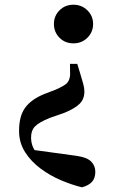

<svg xmlns="http://www.w3.org/2000/svg" viewBox="-20 -572 513 817"><path d="M292.7 -551.9Q327.8 -551.9 352 -527.9Q376.2 -503.9 376.2 -470.1Q376.2 -435.5 352 -411.5Q327.8 -387.5 292.7 -387.5Q256.8 -387.5 233.1 -411.5Q209.4 -435.5 209.4 -470.1Q209.4 -503.9 233.1 -527.9Q256.8 -551.9 292.7 -551.9ZM61.1 -15Q61.1 -77.6 86.8 -113.3Q112.6 -149 168.1 -171.8L217.5 -190.8Q252.4 -206.2 264 -217.4Q275.6 -228.5 278.3 -251.2L277.9 -300.2H308.8L321 -260.2Q329.1 -232.9 334.1 -215.3Q339.1 -197.8 339.1 -182.6Q339.1 -151 319.4 -131Q299.7 -110.9 254.7 -92.3L190.5 -69.8Q145.5 -51.4 128.5 -33.6Q111.5 -15.7 112.2 17Q113.2 49.5 132.8 75.5Q152.4 101.6 195.6 130.7L95.7 62.3L306.8 91.3Q350.5 97.7 368.1 115.6Q385.6 133.4 385.6 159.2Q385.6 186.4 371.1 202.1Q356.6 217.8 328.7 225Q287.8 215.2 241.2 195.7Q194.5 176.1 153.6 146Q112.6 115.8 86.9 75.6Q61.1 35.5 61.1 -15Z"/></svg>

Font: Noto Serif TC
Style: Regular
Weight: 200
Designer: Ryoko NISHIZUKA 西塚涼子 (kana & ideographs); Frank Grießhammer (Latin, Greek & Cyrillic); Wenlong ZHANG 张文龙 (bopomofo); San
Foundry: Adobe
Version: Version 2.001;hotconv 1.1.0;makeotfexe 2.6.0